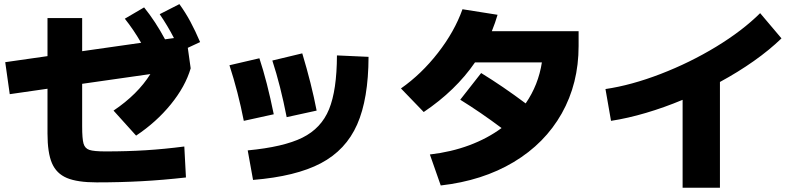

<svg xmlns="http://www.w3.org/2000/svg" viewBox="-20 -837 3790 914"><path d="M206.1 -201.2V-414.6L26.4 -388.7L4.9 -541L206.1 -569.8V-751H371.1V-593.3L651.9 -633.3Q616.2 -695.3 574.2 -748L666 -801.8Q719.7 -735.4 765.6 -649.9L808.1 -655.8Q778.3 -713.9 740.2 -769.5L834 -817.4Q863.3 -776.9 886.5 -733.6Q909.7 -690.4 932.6 -636.7L874 -609.4L887.7 -511.7Q862.3 -425.3 793.2 -340.3Q724.1 -255.4 627.9 -191.4L520.5 -310.5Q635.3 -387.7 695.8 -484.4L371.1 -438V-235.4Q371.1 -176.3 377.7 -153.3Q384.3 -130.4 405.8 -123.3Q427.2 -116.2 482.4 -116.2Q585.4 -116.2 674.6 -121.8Q763.7 -127.4 857.4 -139.6L865.2 7.8Q757.3 20 655 25.6Q552.7 31.2 440.4 31.2Q348.6 31.2 298.6 10.3Q248.5 -10.7 227.3 -60.3Q206.1 -109.9 206.1 -201.2Z M1584 -573.2 1734.4 -566.4Q1733.9 -366.2 1680.2 -244.4Q1626.5 -122.6 1507.3 -59.8Q1388.2 2.9 1184.6 19.5L1159.2 -121.1Q1329.6 -137.2 1419.4 -181.6Q1509.3 -226.1 1546.4 -316.9Q1583.5 -407.7 1584 -573.2ZM1072.3 -526.4 1214.8 -559.6Q1251.5 -449.2 1283.2 -293L1140.6 -261.7Q1113.8 -398.4 1072.3 -526.4ZM1276.4 -548.8 1418.9 -583Q1462.9 -437 1487.3 -310.5L1344.7 -279.3Q1315.4 -429.7 1276.4 -548.8Z M2367.7 -227.5Q2268.6 -301.8 2170.9 -362.3L2270.5 -489.3Q2372.6 -426.8 2482.4 -344.7Q2543 -432.6 2559.6 -540H2241.2Q2149.4 -406.2 1997.1 -303.7L1888.7 -416Q1985.8 -483.9 2064.7 -585.2Q2143.6 -686.5 2181.6 -793L2348.6 -766.6Q2337.9 -729.5 2321.3 -688.5H2734.4V-618.2Q2734.4 -439.5 2654.1 -296.9Q2573.7 -154.3 2425.3 -65.4Q2276.9 23.4 2078.1 45.9L2026.4 -101.6Q2127.4 -113.3 2213.9 -145.5Q2300.3 -177.7 2367.7 -227.5Z M3598.6 -774.4 3700.2 -654.3Q3643.1 -599.1 3568.4 -546.4Q3493.7 -493.7 3407.2 -446.8V56.6H3229.5V-361.8Q3142.1 -325.2 3055.2 -299.6Q2968.3 -273.9 2888.7 -261.7L2862.3 -413.1Q2985.4 -431.2 3124.8 -484.9Q3264.2 -538.6 3389.4 -614.7Q3514.6 -690.9 3598.6 -774.4Z"/></svg>

Font: Pretendard JP Black
Style: Regular
Weight: 900
Designer: Base glyphs from Inter by Rasmus Andersson; Hangeul glyphs from Noto Sans CJK(Source Han Sans) by Jang Soo-young and Kan
Foundry: Kil Hyung-jin
Version: Version 1.309